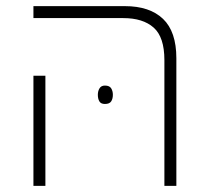

<svg xmlns="http://www.w3.org/2000/svg" viewBox="-20 -606 679 626"><path d="M516 0V-410Q516 -485 481 -516Q446 -547 382 -547H89V-586H387Q468 -586 511.5 -544.5Q555 -503 555 -416V0ZM89 0V-359H128V0ZM299 -297Q299 -309 304.5 -318Q310 -327 322 -327Q337 -327 342.5 -318Q348 -309 348 -297Q348 -284 342.5 -275.5Q337 -267 322 -267Q309 -267 304 -275.5Q299 -284 299 -297Z"/></svg>

Font: Noto Sans Hebrew ExtraLight
Style: Regular
Weight: 250
Designer: Monotype Design Team
Foundry: Monotype Imaging Inc.
Version: Version 2.003